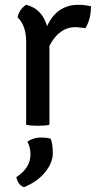

<svg xmlns="http://www.w3.org/2000/svg" viewBox="-20 -520 405 800"><path d="M53 -448Q61 -482 89 -500Q155 -484 176 -411Q217 -500 307 -500Q331 -500 359 -494Q359 -440 336 -403Q330 -404 296 -407Q226 -407 186 -329V0Q169 4 137.5 4Q106 4 89 0V-346Q89 -414 53 -448ZM94 70Q120 53 148.5 53Q177 53 191 58Q200 78 200 118Q200 158 168 197.5Q136 237 80 260Q55 251 48 218Q107 180 107 123Q107 94 94 70Z"/></svg>

Font: Signika Negative
Style: Regular
Weight: 400
Designer: Anna Giedrys
Foundry: Anna Giedrys
Version: Version 1.001